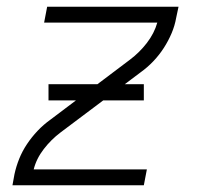

<svg xmlns="http://www.w3.org/2000/svg" viewBox="-20 -550 590 570"><path d="M17 0 23 -33Q28 -56 37 -78.5Q46 -101 60 -122Q74 -143 91.5 -161.5Q109 -180 130 -195L366 -373Q394 -394 416 -422.5Q438 -451 447 -483H111L120 -530H510L503 -497Q499 -474 489.5 -451.5Q480 -429 466.5 -408Q453 -387 435.5 -368.5Q418 -350 397 -335L160 -157Q132 -136 110 -107.5Q88 -79 80 -47H416L407 0ZM407 -252H124V-300H407Z"/></svg>

Font: Lode Dark
Style: Italic
Weight: 400
Italic angle: -11°
Monospace: yes
Designer: Belleve Invis
Foundry: Belleve Invis
Version: Version 29.2.0; ttfautohint (v1.8.3)